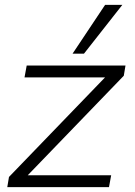

<svg xmlns="http://www.w3.org/2000/svg" viewBox="-20 -771 555 791"><path d="M10 0 17 -42 429 -469 426 -452H81L90 -501H497L490 -459L77 -31L80 -49H438L429 0ZM279 -550 413 -751H484L326 -550Z"/></svg>

Font: Mulish ExtraLight Light
Style: Italic
Weight: 300
Italic angle: -9°
Version: Version 3.603